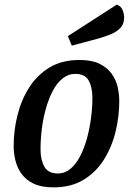

<svg xmlns="http://www.w3.org/2000/svg" viewBox="-20 -789 556 829"><path d="M211 20Q159 20 125.5 4Q92 -12 73 -38.5Q54 -65 46.5 -96.5Q39 -128 39 -158Q39 -226 55.5 -292Q72 -358 106.5 -412Q141 -466 194.5 -498Q248 -530 323 -530Q376 -530 409 -514Q442 -498 461.5 -471.5Q481 -445 488 -413.5Q495 -382 495 -353Q495 -285 478.5 -218.5Q462 -152 427.5 -98Q393 -44 339.5 -12Q286 20 211 20ZM230 -40Q260 -40 284 -60Q308 -80 326 -114.5Q344 -149 355.5 -191.5Q367 -234 373 -279Q379 -324 379 -366Q379 -412 363 -441Q347 -470 305 -470Q275 -470 250 -450Q225 -430 207.5 -396Q190 -362 178 -319.5Q166 -277 160.5 -231.5Q155 -186 155 -144Q155 -99 171.5 -69.5Q188 -40 230 -40ZM290 -592 273 -633 484 -769Q502 -763 509 -746.5Q516 -730 516 -713Q516 -685 499.5 -668Q483 -651 457 -640.5Q431 -630 402 -622Z"/></svg>

Font: Sansita Swashed Light
Style: Regular
Weight: 400
Version: Version 1.003